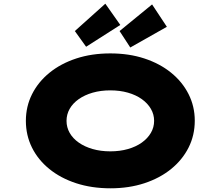

<svg xmlns="http://www.w3.org/2000/svg" viewBox="-20 -1009 1194 1039"><path d="M578 10Q476 10 392 -17.5Q308 -45 247 -94.5Q186 -144 153 -210.5Q120 -277 120 -355Q120 -433 153.5 -499.5Q187 -566 248 -615.5Q309 -665 392.5 -692.5Q476 -720 577 -720Q678 -720 761.5 -692.5Q845 -665 906 -615.5Q967 -566 1000.5 -499.5Q1034 -433 1034 -356Q1034 -277 1000.5 -210.5Q967 -144 906 -94.5Q845 -45 761.5 -17.5Q678 10 578 10ZM577 -190Q629 -190 672.5 -202.5Q716 -215 747.5 -237.5Q779 -260 796.5 -290Q814 -320 814 -355Q814 -390 796.5 -420Q779 -450 747.5 -472.5Q716 -495 672.5 -507.5Q629 -520 577 -520Q525 -520 481.5 -507.5Q438 -495 406 -472.5Q374 -450 357 -420Q340 -390 340 -355Q340 -320 357 -290Q374 -260 406 -237.5Q438 -215 481.5 -202.5Q525 -190 577 -190ZM446 -756 385 -841 550 -989 631 -874ZM685 -752 627 -841 803 -985 883 -864Z"/></svg>

Font: Lexend Zetta Black
Style: Regular
Weight: 900
Designer: Bonnie Shaver-Troup, Thomas Jockin
Foundry: Lexend
Version: Version 1.007